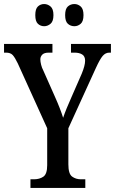

<svg xmlns="http://www.w3.org/2000/svg" viewBox="-22 -932 570 952"><path d="M129 0V-43H146Q174 -43 193 -56Q212 -69 212 -113V-296L66 -618Q52 -647 41 -659Q30 -671 8 -671H-2V-714H238V-671H220Q197 -671 187.5 -661Q178 -651 178 -638Q178 -626 182 -610.5Q186 -595 192 -584L251 -451Q277 -393 291 -348Q298 -369 309 -396Q320 -423 334 -454L383 -566Q400 -607 400 -631Q400 -653 385.5 -662Q371 -671 347 -671H330V-714H528V-671H520Q501 -671 487 -654.5Q473 -638 453 -594L317 -296V-117Q317 -70 335.5 -56.5Q354 -43 379 -43H401V0ZM347 -802Q328 -802 314.5 -814Q301 -826 301 -857Q301 -888 314.5 -900Q328 -912 347 -912Q364 -912 378 -900Q392 -888 392 -857Q392 -826 378 -814Q364 -802 347 -802ZM197 -802Q179 -802 166 -814Q153 -826 153 -857Q153 -888 166 -900Q179 -912 197 -912Q214 -912 228.5 -900Q243 -888 243 -857Q243 -826 228.5 -814Q214 -802 197 -802Z"/></svg>

Font: Noto Serif Lao ExtraCondensed Medium
Style: Regular
Weight: 500
Width: 2
Designer: Monotype Design Team
Foundry: Monotype Imaging Inc.
Version: Version 2.003; ttfautohint (v1.8.4.7-5d5b)